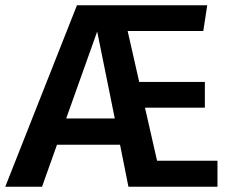

<svg xmlns="http://www.w3.org/2000/svg" viewBox="-38 -711 890 731"><path d="M560 -99H790V0H451L419 -160H179L122 0H-18L255 -691H751L736 -593H448L492 -399H742V-301H514ZM214 -260H399L332 -591Z"/></svg>

Font: FiraGO Medium
Style: Regular
Weight: 500
Designer: bBox Type
Foundry: bBox Type GmbH
Version: Version 1.001;PS 001.001;hotconv 1.0.88;makeotf.lib2.5.64775